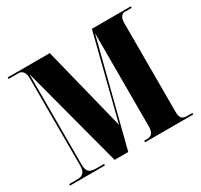

<svg xmlns="http://www.w3.org/2000/svg" viewBox="-149 -906 1148 1098"><g transform="rotate(-30 425.0 -357.0)"><path d="M19 0H249V-10H202C160 -10 136 -17 136 -72V-668L313 0H403L578 -684V-73C578 -25 565 -10 528 -10H514V0H832V-10H795C765 -10 752 -26 752 -61V-653C752 -688 770 -704 785 -704H832V-714H575L435 -161L297 -714H19V-704H87C106 -704 126 -688 126 -647V-67C126 -25 106 -10 74 -10H19Z"/></g></svg>

Font: Noto Serif Display Condensed Black
Style: Regular
Weight: 900
Width: 3
Designer: Monotype Design Team
Foundry: Monotype Imaging Inc.
Version: Version 2.009